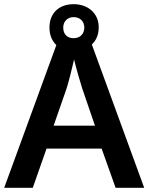

<svg xmlns="http://www.w3.org/2000/svg" viewBox="-20 -900 712 920"><path d="M534 0H671L420 -687C441 -706 453 -734 453 -769C453 -838 400 -880 333 -880C264 -880 217 -838 217 -768C217 -732 229 -704 250 -684L0 0H137L203 -188H467ZM333 -717C301 -717 283 -737 283 -768C283 -799 305 -818 333 -818C362 -818 384 -799 384 -768C384 -737 363 -717 333 -717ZM374 -476 435 -298H237L299 -476C309 -508 325 -570 335 -615C343 -580 366 -500 374 -476Z"/></svg>

Font: Noto Sans Myanmar UI SemiBold
Style: Regular
Weight: 600
Designer: Monotype Design Team
Foundry: Monotype Imaging Inc.
Version: Version 2.103